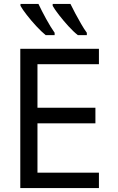

<svg xmlns="http://www.w3.org/2000/svg" viewBox="-20 -964 603 984"><path d="M84 0V-714H487V-635H172V-412H469V-332H172V-79H487V0ZM379 -784Q357 -801 331 -829.5Q305 -858 282.5 -887Q260 -916 250 -934V-944H341Q351 -923 365.5 -896Q380 -869 395.5 -842Q411 -815 425 -796V-784ZM214 -784Q192 -802 166 -830Q140 -858 117.5 -887Q95 -916 85 -934V-944H177Q194 -908 216.5 -867Q239 -826 260 -796V-784Z"/></svg>

Font: Noto Sans Mono SemiCondensed
Style: Regular
Weight: 400
Width: 4
Designer: Monotype Design Team
Foundry: Monotype Imaging Inc.
Version: Version 2.014